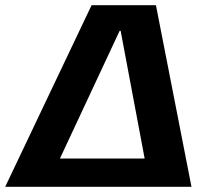

<svg xmlns="http://www.w3.org/2000/svg" viewBox="-51 -720 803 740"><path d="M302 -700H550L687 0H527L414 -601H410L129 0H-31ZM142 -109H544L529 0H127Z"/></svg>

Font: Pathway Extreme 28pt
Style: Bold Italic
Weight: 700
Italic angle: -8°
Designer: Eduardo Rodriguez Tunni
Foundry: Eduardo Rodriguez Tunni
Version: Version 1.001;gftools[0.9.26]